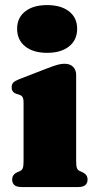

<svg xmlns="http://www.w3.org/2000/svg" viewBox="-20 -754 392 774"><path d="M287 -452V-105Q287 -85 290 -76.8Q293 -68.5 300.5 -65L311.5 -60Q323 -55 328 -47.5Q333 -40 333 -30Q333 -16 324 -8Q315 0 295 0H67Q47 0 38 -8Q29 -16 29 -30Q29 -40 34 -47.5Q39 -55 50.5 -60L61.5 -65Q69 -68.5 72 -76.8Q75 -85 75 -105V-340Q75 -356 70.8 -362.8Q66.5 -369.5 58 -372L47 -375.5Q36.5 -379 31.8 -385.5Q27 -392 27 -402Q27 -414 33.5 -421Q40 -428 58 -435L169 -478Q196 -488.5 211.5 -492.8Q227 -497 239 -497Q263 -497 275 -484.2Q287 -471.5 287 -452ZM170 -541Q114 -541 81.5 -567Q49 -593 49 -638Q49 -682.5 81.5 -708Q114 -733.5 170 -733.5Q226 -733.5 258.5 -708Q291 -682.5 291 -638Q291 -593 258.5 -567Q226 -541 170 -541Z"/></svg>

Font: Fraunces
Style: Regular
Weight: 900
Version: Version 1.000;[b76b70a41]